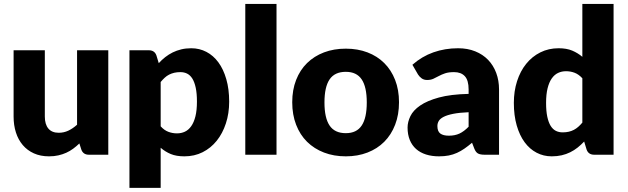

<svg xmlns="http://www.w3.org/2000/svg" viewBox="-20 -768 3118 953"><path d="M202.5 -518.5V-189.5Q202.5 -151 220 -130Q237.5 -109 271.5 -109Q297 -109 319.2 -119.5Q341.5 -130 362.5 -149V-518.5H517.5V0H421.5Q392.5 0 383.5 -26L374 -56Q359 -41.5 343 -29.8Q327 -18 308.8 -9.8Q290.5 -1.5 269.5 3.2Q248.5 8 223.5 8Q181 8 148.2 -6.8Q115.5 -21.5 93 -48Q70.5 -74.5 59 -110.5Q47.5 -146.5 47.5 -189.5V-518.5Z M622.5 164.5V-518.5H718.5Q747.5 -518.5 756.5 -492.5L768 -454.5Q783 -471 800.2 -484.5Q817.5 -498 837.2 -507.8Q857 -517.5 879.8 -523Q902.5 -528.5 929.5 -528.5Q970 -528.5 1004.5 -510.5Q1039 -492.5 1064 -458.5Q1089 -424.5 1103.2 -375.2Q1117.5 -326 1117.5 -263.5Q1117.5 -205 1101.2 -155.5Q1085 -106 1055.8 -69.5Q1026.5 -33 985.8 -12.5Q945 8 895.5 8Q855 8 827.5 -3.5Q800 -15 777.5 -34.5V164.5ZM875.5 -410Q858.5 -410 844.8 -406.8Q831 -403.5 819.2 -397.5Q807.5 -391.5 797.5 -382.2Q787.5 -373 777.5 -361V-141Q795 -121.5 815.5 -113.8Q836 -106 858.5 -106Q880 -106 898 -114.5Q916 -123 929.2 -141.8Q942.5 -160.5 950 -190.5Q957.5 -220.5 957.5 -263.5Q957.5 -304.5 951.5 -332.5Q945.5 -360.5 934.8 -377.8Q924 -395 909 -402.5Q894 -410 875.5 -410Z M1352.5 -748.5V0H1197.5V-748.5Z M1696.5 -526.5Q1755.5 -526.5 1804 -508Q1852.5 -489.5 1887.2 -455Q1922 -420.5 1941.2 -371.2Q1960.5 -322 1960.5 -260.5Q1960.5 -198.5 1941.2 -148.8Q1922 -99 1887.2 -64.2Q1852.5 -29.5 1804 -10.8Q1755.5 8 1696.5 8Q1637 8 1588.2 -10.8Q1539.5 -29.5 1504.2 -64.2Q1469 -99 1449.8 -148.8Q1430.5 -198.5 1430.5 -260.5Q1430.5 -322 1449.8 -371.2Q1469 -420.5 1504.2 -455Q1539.5 -489.5 1588.2 -508Q1637 -526.5 1696.5 -526.5ZM1696.5 -107Q1750 -107 1775.2 -144.8Q1800.5 -182.5 1800.5 -259.5Q1800.5 -336.5 1775.2 -374Q1750 -411.5 1696.5 -411.5Q1641.5 -411.5 1616 -374Q1590.5 -336.5 1590.5 -259.5Q1590.5 -182.5 1616 -144.8Q1641.5 -107 1696.5 -107Z M2386 0Q2364 0 2352.8 -6Q2341.5 -12 2334 -31L2323 -59.5Q2303.5 -43 2285.5 -30.5Q2267.5 -18 2248.2 -9.2Q2229 -0.5 2207.2 3.8Q2185.5 8 2159 8Q2123.5 8 2094.5 -1.2Q2065.5 -10.5 2045.2 -28.5Q2025 -46.5 2014 -73.2Q2003 -100 2003 -135Q2003 -162.5 2017 -191.5Q2031 -220.5 2065.5 -244.2Q2100 -268 2158.5 -284Q2217 -300 2306 -302V-324Q2306 -369.5 2287.2 -389.8Q2268.5 -410 2234 -410Q2206.5 -410 2189 -404Q2171.5 -398 2157.8 -390.5Q2144 -383 2131 -377Q2118 -371 2100 -371Q2084 -371 2073 -379Q2062 -387 2055 -398L2027 -446.5Q2074 -488 2131.2 -508.2Q2188.5 -528.5 2254 -528.5Q2301 -528.5 2338.8 -513.2Q2376.5 -498 2402.8 -470.8Q2429 -443.5 2443 -406Q2457 -368.5 2457 -324V0ZM2208 -94.5Q2238 -94.5 2260.5 -105Q2283 -115.5 2306 -139V-211Q2259.5 -209 2229.5 -203Q2199.5 -197 2182 -188Q2164.5 -179 2157.8 -167.5Q2151 -156 2151 -142.5Q2151 -116 2165.5 -105.2Q2180 -94.5 2208 -94.5Z M2929.5 0Q2900.5 0 2891.5 -26L2879.5 -65.5Q2864 -49 2847 -35.5Q2830 -22 2810.2 -12.2Q2790.5 -2.5 2767.8 2.8Q2745 8 2718.5 8Q2678 8 2643.5 -10Q2609 -28 2584 -62Q2559 -96 2544.8 -145.2Q2530.5 -194.5 2530.5 -257.5Q2530.5 -315.5 2546.5 -365.2Q2562.5 -415 2591.8 -451.2Q2621 -487.5 2662 -508Q2703 -528.5 2752.5 -528.5Q2792.5 -528.5 2820.2 -516.8Q2848 -505 2870.5 -486V-748.5H3025.5V0ZM2772.5 -111Q2789.5 -111 2803.2 -114.2Q2817 -117.5 2828.5 -123.5Q2840 -129.5 2850.2 -138.5Q2860.5 -147.5 2870.5 -159.5V-379.5Q2852.5 -399 2832.2 -406.8Q2812 -414.5 2789.5 -414.5Q2768 -414.5 2750 -406Q2732 -397.5 2718.8 -378.8Q2705.5 -360 2698 -330Q2690.5 -300 2690.5 -257.5Q2690.5 -216.5 2696.5 -188.5Q2702.5 -160.5 2713.2 -143.2Q2724 -126 2739 -118.5Q2754 -111 2772.5 -111Z"/></svg>

Font: Lato Black
Style: Regular
Weight: 900
Designer: Lukasz Dziedzic
Foundry: tyPoland Lukasz Dziedzic
Version: Version 2.007; 2014-02-27